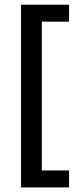

<svg xmlns="http://www.w3.org/2000/svg" viewBox="-20 -696 349 838"><path d="M71.5 122V-675.5H281.5V-601.5H162.5V48H281.5V122Z"/></svg>

Font: Anek Gujarati Medium Medium
Style: Regular
Weight: 500
Version: Version 1.003